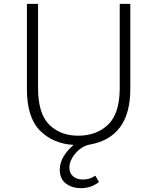

<svg xmlns="http://www.w3.org/2000/svg" viewBox="-20 -742 818 999"><path d="M291 141Q291 105 311 72Q331 39 363 12Q256 6 188 -62.5Q120 -131 120 -279V-722H178V-285Q178 -151 236 -93.5Q294 -36 387 -36Q483 -36 543 -94Q603 -152 603 -285V-722H658V-279Q658 -28 448 10Q420 15 395.5 34Q371 53 356 79Q341 105 341 130Q341 160 361 176Q381 192 410 192Q430 192 445 187.5Q460 183 476 172L495 205Q454 237 402 237Q354 237 322.5 212.5Q291 188 291 141Z"/></svg>

Font: Nebula Sans Light
Style: Regular
Weight: 300
Designer: Paul D. Hunt for Adobe (as Source Sans)
Foundry: Nebula Entertainment & Broadcasting LLC
Version: Version 1.010